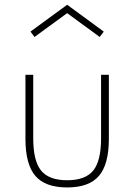

<svg xmlns="http://www.w3.org/2000/svg" viewBox="-20 -784 572 818"><path d="M88.4 -192.4V-465.3H121.6V-194.8Q121.6 -98.6 155 -57.4Q188.5 -16.1 266.1 -16.1Q343.8 -16.1 377.2 -57.4Q410.6 -98.6 410.6 -194.8V-465.3H443.8V-192.4Q443.8 -84 401.6 -34.7Q359.4 14.6 266.1 14.6Q172.9 14.6 130.6 -34.7Q88.4 -84 88.4 -192.4ZM109.9 -649.4 266.1 -763.7 421.9 -649.4 404.8 -626.5 266.1 -728 127 -626.5Z"/></svg>

Font: Spartan MB ExtLt
Style: Regular
Weight: 200
Designer: Matt Bailey, Mirko Velimirovic
Foundry: Matt Bailey
Version: Version 1.005